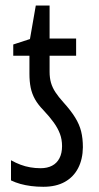

<svg xmlns="http://www.w3.org/2000/svg" viewBox="-20 -678 364 707"><path d="M139.6 9.8Q115.7 9.8 94.7 7.1Q73.7 4.4 55.2 -0.7Q36.6 -5.9 20.5 -13.7V-87.9Q38.1 -78.1 55.7 -71.5Q73.2 -64.9 91.6 -61.8Q109.9 -58.6 129.4 -58.6Q154.3 -58.6 171.9 -67.9Q189.5 -77.1 199 -95.5Q208.5 -113.8 208.5 -140.1Q208.5 -164.6 200.7 -185.3Q192.9 -206.1 178 -226.8Q163.1 -247.6 140.6 -271.5Q120.1 -292.5 108.9 -312.5Q97.7 -332.5 93 -355.2Q88.4 -377.9 88.4 -405.8V-472.7H28.8V-514.2L90.3 -534.2L111.8 -657.7H162.6V-536.1H260.3V-472.7H162.6V-413.6Q162.6 -391.6 167.7 -373.5Q172.9 -355.5 184.1 -338.4Q195.3 -321.3 213.4 -301.3Q241.2 -270.5 256.8 -245.1Q272.5 -219.7 278.8 -194.1Q285.2 -168.5 285.2 -135.7Q284.7 -91.8 267.8 -59.1Q251 -26.4 218.8 -8.3Q186.5 9.8 139.6 9.8Z"/></svg>

Font: Open Sans Condensed
Style: Regular
Weight: 400
Width: 3
Designer: Monotype Design Team
Foundry: Monotype Imaging Inc.
Version: Version 3.000